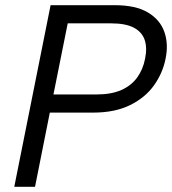

<svg xmlns="http://www.w3.org/2000/svg" viewBox="-20 -720 663 740"><path d="M353 -356Q409 -356 447.5 -373Q486 -390 508.5 -421Q531 -452 539 -493Q548 -536 537.5 -566.5Q527 -597 495.5 -613.5Q464 -630 408 -630H241L186 -356ZM618 -493Q607 -438 573.5 -391Q540 -344 481.5 -315Q423 -286 339 -286H172L115 0H35L175 -700H422Q503 -700 550 -672Q597 -644 613.5 -597Q630 -550 618 -493Z"/></svg>

Font: Albert Sans
Style: Italic
Weight: 400
Italic angle: -11.25°
Designer: Andreas Rasmussen
Foundry: a.Foundry
Version: Version 1.025